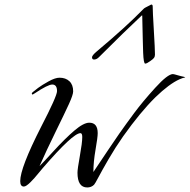

<svg xmlns="http://www.w3.org/2000/svg" viewBox="-20 -808 835 845"><path d="M646 -788Q652 -788 652 -780Q652 -758 657 -675Q662 -592 662 -568Q662 -559 658 -553.5Q654 -548 641 -539Q626 -528 619 -528Q612 -528 610 -576Q609 -598 608.5 -628.5Q608 -659 607 -693.5Q606 -728 606 -740H604Q528 -669 415 -556Q405 -546 394 -546Q385 -546 385 -556Q385 -564 405 -581Q534 -689 614 -771Q616 -773 632 -781Q634 -782 637 -783.5Q640 -785 642.5 -786.5Q645 -788 646 -788ZM394 5Q382 17 364 17Q321 17 321 -48Q321 -64 331.5 -122Q342 -180 342 -205Q342 -222 334 -222Q301 -222 168 -68Q162 -61 150.5 -47Q139 -33 131.5 -24.5Q124 -16 114.5 -6.5Q105 3 97.5 8Q90 13 85 13Q69 13 69 -11Q69 -69 160 -248Q231 -385 231 -407Q231 -436 210 -436Q191 -436 134 -398Q125 -392 124 -392Q120 -392 120 -396Q120 -400 126 -404Q130 -408 147.5 -421Q165 -434 194 -450Q223 -466 242 -466Q269 -466 285.5 -450.5Q302 -435 302 -406Q302 -391 283.5 -350.5Q265 -310 224 -226.5Q183 -143 154 -77Q161 -83 214 -141Q267 -199 307.5 -233.5Q348 -268 373 -268Q410 -268 410 -222Q410 -204 400.5 -149.5Q391 -95 391 -51Q463 -159 505 -220Q533 -260 570.5 -310.5Q608 -361 663 -421.5Q718 -482 741 -482Q744 -482 749 -480.5Q754 -479 761.5 -477Q769 -475 776 -473Q795 -469 795 -468Q795 -467 792 -466.5Q789 -466 782.5 -464Q776 -462 770 -459Q725 -439 664 -380Q598 -315 522 -208Q487 -158 457.5 -107Q428 -56 413 -27.5Q398 1 394 5Z"/></svg>

Font: Miama Nueva
Style: Medium
Weight: 400
Italic angle: -28°
Version: Version 1.0